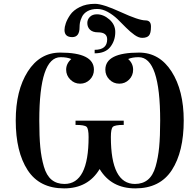

<svg xmlns="http://www.w3.org/2000/svg" viewBox="-20 -990 1021 1019"><path d="M568.4 -262.7C568.4 -292 571.9 -310.1 579.1 -316.9C586.3 -323.7 605.5 -327.1 636.7 -327.1V-349.6H380.9V-327.1C412.8 -327.1 432.3 -323.7 439.5 -316.9C446.6 -310.1 450.2 -292 450.2 -262.7C450.2 -96.7 407.6 -13.7 322.3 -13.7C294.9 -13.7 272.1 -21.2 253.9 -36.1C235.7 -51.1 222 -74.4 212.9 -106C203.8 -137.5 197.4 -172 193.8 -209.5C190.3 -246.9 188.5 -293.6 188.5 -349.6C188.5 -574.2 226.2 -686.5 301.8 -686.5C324.5 -686.5 343.4 -683.3 358.4 -676.8C340.2 -660.5 331.1 -641.6 331.1 -620.1C331.1 -599.9 338.4 -582.5 353 -567.9C367.7 -553.2 385.1 -545.9 405.3 -545.9C425.5 -545.9 442.7 -553.1 457 -567.4C471.4 -581.7 478.5 -599.3 478.5 -620.1C478.5 -680.7 418.9 -710.9 299.8 -710.9C227.5 -710.9 170.1 -677.4 127.4 -610.4C84.8 -543.3 63.5 -456.7 63.5 -350.6C63.5 -239.9 84.5 -152.2 126.5 -87.4C168.5 -22.6 233.1 9.8 320.3 9.8C404.9 9.8 467.8 -24.4 508.8 -92.8C549.8 -24.4 613 9.8 698.2 9.8C785.5 9.8 850.1 -22.6 892.1 -87.4C934.1 -152.2 955.1 -239.9 955.1 -350.6C955.1 -456.7 933.6 -543.3 890.6 -610.4C847.7 -677.4 790 -710.9 717.8 -710.9C598.6 -710.9 539.1 -680.7 539.1 -620.1C539.1 -599.9 546.2 -582.5 560.5 -567.9C574.9 -553.2 592.4 -545.9 613.3 -545.9C633.5 -545.9 650.7 -553.1 665 -567.4C679.4 -581.7 686.5 -599.3 686.5 -620.1C686.5 -642.3 677.7 -661.1 660.2 -676.8C675.1 -683.3 693.7 -686.5 715.8 -686.5C792 -686.5 830.1 -574.2 830.1 -349.6C830.1 -293.6 828.3 -246.9 824.7 -209.5C821.1 -172 814.8 -137.5 805.7 -106C796.5 -74.4 782.9 -51.1 764.6 -36.1C746.4 -21.2 723.6 -13.7 696.3 -13.7C611 -13.7 568.4 -96.7 568.4 -262.7ZM496.1 -942.4C514.3 -942.4 532.9 -937.2 551.8 -926.8C570.6 -916.3 587.9 -903.6 603.5 -888.7L649.4 -842.8C664.4 -827.8 679.2 -815.1 693.8 -804.7C708.5 -794.3 722 -789.1 734.4 -789.1C751.3 -789.1 763.3 -793.1 770.5 -801.3C777.7 -809.4 781.2 -824.9 781.2 -847.7V-849.6C781.2 -871.1 771.5 -881.8 752 -881.8C728.5 -881.8 684.9 -896.5 621.1 -925.8C557.3 -955.1 511.7 -969.7 484.4 -969.7C453.1 -969.7 426.1 -964 403.3 -952.6C380.5 -941.3 363.6 -927.4 352.5 -911.1C341.5 -894.9 333.7 -879.9 329.1 -866.2C324.5 -852.5 322.3 -840.8 322.3 -831.1C322.3 -805.7 335.9 -793 363.3 -793C389.3 -793 402.3 -810.5 402.3 -845.7C402.3 -853.5 403 -861.5 404.3 -869.6C405.6 -877.8 409.2 -888 415 -900.4C420.9 -912.8 430.7 -922.9 444.3 -930.7C458 -938.5 475.3 -942.4 496.1 -942.4ZM494.1 -914.1C478.5 -914.1 466.1 -909.5 457 -900.4C447.9 -891.3 443.4 -880.5 443.4 -868.2C443.4 -853.2 448.2 -841.1 458 -832C467.8 -822.9 481.8 -818.4 500 -818.4C532.6 -818.4 548.8 -806 548.8 -781.2C548.8 -744.1 526.7 -725.6 482.4 -725.6V-707C520.2 -707 547.9 -718.3 565.4 -740.7C583 -763.2 591.8 -789.7 591.8 -820.3C591.8 -846.4 581.4 -868.5 560.5 -886.7C539.7 -904.9 517.6 -914.1 494.1 -914.1Z"/></svg>

Font: TriodPostnaja
Style: Medium
Weight: 500
Version: 20110805; ttfautohint (v0.96) -l 8 -r 50 -G 200 -x 14 -w "G"